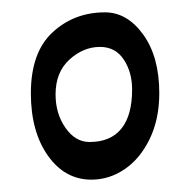

<svg xmlns="http://www.w3.org/2000/svg" viewBox="-20 -690 308 311"><path d="M30 -539Q30 -605 65 -637.5Q100 -670 150 -670Q186 -670 212 -634Q238 -598 238 -539Q238 -497 222.5 -465Q207 -433 182 -416Q157 -399 128 -399Q85 -399 57.5 -438Q30 -477 30 -539ZM194 -545Q194 -573 180.5 -593.5Q167 -614 142 -614Q115 -614 92.5 -593.5Q70 -573 70 -537Q70 -506 86 -483Q102 -460 125 -460Q159 -460 176.5 -481.5Q194 -503 194 -545Z"/></svg>

Font: Indie Flower
Style: Regular
Weight: 400
Designer: Kimberly Geswein
Foundry: Kimberly Geswein
Version: Version 2.000